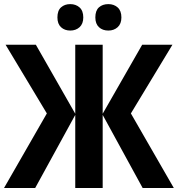

<svg xmlns="http://www.w3.org/2000/svg" viewBox="-24 -937 886 957"><path d="M209.5 -371.6 3.9 -713.9H154.8L351.1 -370.1V-713.9H487.8V-370.1L684.6 -713.9H835.4L628.4 -371.6L842.3 0H687L487.8 -364.3V0H351.1V-364.3L151.4 0H-3.9ZM262.2 -850.1Q262.2 -884.3 280.3 -900.4Q298.3 -916.5 326.2 -916.5Q354 -916.5 372.6 -899.9Q391.1 -883.3 391.1 -850.1Q391.1 -818.4 372.6 -801.5Q354 -784.7 326.2 -784.7Q298.3 -784.7 280.3 -801.3Q262.2 -817.9 262.2 -850.1ZM451.2 -850.1Q451.2 -884.3 469.2 -900.4Q487.3 -916.5 516.1 -916.5Q543.9 -916.5 562.5 -899.9Q581.1 -883.3 581.1 -850.1Q581.1 -818.4 562.5 -801.5Q543.9 -784.7 516.1 -784.7Q487.3 -784.7 469.2 -801.5Q451.2 -818.4 451.2 -850.1Z"/></svg>

Font: Open Sans SemiCondensed
Style: Bold
Weight: 700
Width: 4
Designer: Monotype Design Team
Foundry: Monotype Imaging Inc.
Version: Version 3.003